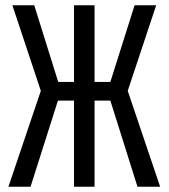

<svg xmlns="http://www.w3.org/2000/svg" viewBox="-20 -709 640 729"><path d="M200 -327 96 0H12L135 -364L27 -689H110L201 -398H261V-689H339V-398H399L491 -689H573L465 -364L588 0H502L399 -327H339V0H261V-327Z"/></svg>

Font: FiraDG Mono
Style: Regular
Weight: 400
Designer: Carrois Corporate & Edenspiekermann AG
Foundry: Carrois Corporate GbR & Edenspiekermann AG
Version: Version 3.206